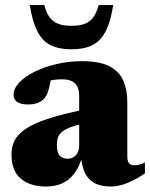

<svg xmlns="http://www.w3.org/2000/svg" viewBox="-20 -700 576 736"><path d="M301 -279.5V-226Q268 -219.5 247.5 -211.2Q227 -203 216.2 -193.2Q205.5 -183.5 201.8 -172Q198 -160.5 198 -147Q198 -116.5 208.2 -104Q218.5 -91.5 239.5 -91.5Q252.5 -91.5 262.5 -98Q272.5 -104.5 278 -115.8Q283.5 -127 283.5 -140.5V-335.5Q283.5 -364 267.8 -380Q252 -396 219 -396Q202.5 -396 188.8 -394.2Q175 -392.5 165 -389L180 -430Q175.5 -396 171.2 -376Q167 -356 162.5 -344.5Q158 -333 152 -325.5Q144 -313.5 127.2 -306.5Q110.5 -299.5 88 -299.5Q60.5 -299.5 46.2 -309Q32 -318.5 32 -336Q32 -360 53.2 -383Q74.5 -406 111.5 -424.5Q148.5 -443 195.8 -454.2Q243 -465.5 294.5 -465.5Q363 -465.5 400.8 -445.2Q438.5 -425 453.2 -389.8Q468 -354.5 468 -309V-99.5Q468 -88 471 -80.5Q474 -73 480.2 -69.8Q486.5 -66.5 496 -66.5Q504.5 -66.5 514.2 -68.8Q524 -71 535.5 -77.5V-35.5Q506 -14.5 471.2 0.2Q436.5 15 404.5 15Q364.5 15 340 0.5Q315.5 -14 304 -40.8Q292.5 -67.5 290.5 -103.5L297 -105Q285 -62 265.2 -35.5Q245.5 -9 218.2 3Q191 15 156 15Q96 15 60 -15Q24 -45 24 -108Q24 -137 35.5 -160.5Q47 -184 76.8 -204.8Q106.5 -225.5 161 -243.8Q215.5 -262 301 -279.5ZM254 -601Q285.5 -601 306 -609.2Q326.5 -617.5 338.8 -635.2Q351 -653 358 -680.5H414Q404 -616 384.5 -579Q365 -542 333.2 -526.5Q301.5 -511 254 -511Q206.5 -511 174.8 -526.5Q143 -542 123.8 -579Q104.5 -616 94 -680.5H150Q157 -653 169.2 -635.2Q181.5 -617.5 202 -609.2Q222.5 -601 254 -601Z"/></svg>

Font: Newsreader 16pt 16pt ExtraBold
Style: Regular
Weight: 800
Version: Version 1.003